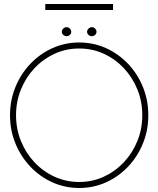

<svg xmlns="http://www.w3.org/2000/svg" viewBox="-20 -925 790 958"><path d="M375 13Q304 13 241.5 -15.2Q179 -43.5 131.5 -93.5Q84 -143.5 57 -209.2Q30 -275 30 -350Q30 -425 57 -490.8Q84 -556.5 131.5 -606.5Q179 -656.5 241.5 -684.8Q304 -713 375 -713Q446.5 -713 509 -684.8Q571.5 -656.5 619 -606.5Q666.5 -556.5 693.2 -490.8Q720 -425 720 -350Q720 -275 693.2 -209.2Q666.5 -143.5 619 -93.5Q571.5 -43.5 509 -15.2Q446.5 13 375 13ZM375 -17Q441 -17 498.2 -43.5Q555.5 -70 598.5 -116Q641.5 -162 665.8 -222.2Q690 -282.5 690 -350Q690 -418.5 665.5 -478.8Q641 -539 597.8 -585Q554.5 -631 497.5 -657Q440.5 -683 375 -683Q309 -683 251.8 -656.5Q194.5 -630 151.5 -584Q108.5 -538 84.2 -477.8Q60 -417.5 60 -350Q60 -281.5 84.5 -221.2Q109 -161 152.2 -115Q195.5 -69 252.8 -43Q310 -17 375 -17ZM312.5 -744.5Q303 -744.5 295.8 -750.8Q288.5 -757 288.5 -766.5Q288.5 -775.5 295.8 -782.5Q303 -789.5 312.5 -789.5Q321.5 -789.5 328.5 -782.5Q335.5 -775.5 335.5 -766.5Q335.5 -757 328.5 -750.8Q321.5 -744.5 312.5 -744.5ZM438.5 -744.5Q429 -744.5 421.8 -750.8Q414.5 -757 414.5 -766.5Q414.5 -775.5 421.8 -782.5Q429 -789.5 438.5 -789.5Q447.5 -789.5 454.5 -782.5Q461.5 -775.5 461.5 -766.5Q461.5 -757 454.5 -750.8Q447.5 -744.5 438.5 -744.5ZM206 -905H544V-875H206Z"/></svg>

Font: Urbanist Thin
Style: Regular
Weight: 100
Designer: Corey Hu
Foundry: Corey Hu
Version: Version 1.330; ttfautohint (v1.8.4.7-5d5b)